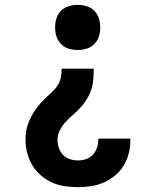

<svg xmlns="http://www.w3.org/2000/svg" viewBox="-20 -548 640 791"><path d="M300 -342Q281 -342 263 -347.5Q245 -353 231.5 -366.5Q218 -380 212.5 -398Q207 -416 207 -435Q207 -454 212.5 -472Q218 -490 231.5 -503.5Q245 -517 263 -522.5Q281 -528 300 -528Q319 -528 337 -522.5Q355 -517 368.5 -503.5Q382 -490 387.5 -472Q393 -454 393 -435Q393 -416 387.5 -398Q382 -380 368.5 -366.5Q355 -353 337 -347.5Q319 -342 300 -342ZM301 223Q274 223 246.5 219Q219 215 194 203.5Q169 192 148 174Q127 156 113 132.5Q99 109 92 82Q85 55 85 28Q85 11 87.5 -6Q90 -23 96 -39Q102 -55 110 -70Q118 -85 128 -99Q138 -113 149.5 -125.5Q161 -138 173.5 -149.5Q186 -161 198.5 -173Q211 -185 219.5 -199.5Q228 -214 231 -231Q234 -248 234 -265H366Q366 -244 364.5 -222.5Q363 -201 356.5 -180.5Q350 -160 339 -141.5Q328 -123 313.5 -107Q299 -91 283 -77Q267 -63 252 -47.5Q237 -32 227 -12.5Q217 7 217 29Q217 45 222.5 61.5Q228 78 239.5 90Q251 102 267.5 107.5Q284 113 301 113Q318 113 334.5 107.5Q351 102 362.5 89.5Q374 77 379.5 60.5Q385 44 385 27V23H517V31Q517 59 510 85.5Q503 112 489 135Q475 158 453.5 175.5Q432 193 407 204Q382 215 355 219Q328 223 301 223Z"/></svg>

Font: Iosevka HT Extrabold Extended
Style: Regular
Weight: 800
Width: 7
Monospace: yes
Designer: Belleve Invis
Foundry: Belleve Invis
Version: Version 32.3.0; ttfautohint (v1.8.4)